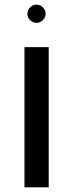

<svg xmlns="http://www.w3.org/2000/svg" viewBox="-20 -804 314 824"><path d="M189 -601.6V0H85V-601.6ZM97.7 -745.1Q97.7 -760.7 109.4 -772.5Q121.1 -784.2 136.7 -784.2Q152.3 -784.2 164.1 -772.5Q175.8 -760.7 175.8 -745.1Q175.8 -729.5 164.3 -717.8Q152.8 -706.1 136.7 -706.1Q120.1 -706.1 108.9 -717.8Q97.7 -729.5 97.7 -745.1Z"/></svg>

Font: Arimo Medium
Style: Regular
Weight: 500
Designer: Steve Matteson
Foundry: Monotype Imaging Inc.
Version: Version 1.33